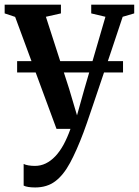

<svg xmlns="http://www.w3.org/2000/svg" viewBox="-24 -553 596 824"><path d="M127 251.5Q111 251.5 98 249.5Q85 247.5 77.5 243.5V150.5Q84.5 154.5 98.2 156.8Q112 159 126 159Q150.5 159 172.2 148.5Q194 138 213.2 117.8Q232.5 97.5 248.8 67.8Q265 38 278.5 0H218.5L41 -480.5L-4 -495.5V-533H237.5V-495.5L173 -481L272.5 -172.5L306.5 -58L338 -170.5L428.5 -481L367.5 -495.5V-533H552V-495.5L502.5 -481Q478.5 -408 455.2 -339.2Q432 -270.5 411.8 -210.5Q391.5 -150.5 375.5 -103Q359.5 -55.5 348.8 -24.8Q338 6 334.5 15Q305 93.5 276.5 146.2Q248 199 212.8 225.2Q177.5 251.5 127 251.5ZM504 -290.5V-242H49.5V-290.5Z"/></svg>

Font: Merriweather 72pt SemiBold
Style: Regular
Weight: 600
Version: Version 2.100